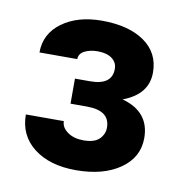

<svg xmlns="http://www.w3.org/2000/svg" viewBox="-55 -769 482 501"><g transform="rotate(10 186.5 -518.0)"><path d="M133.3 -555.2H173.3Q231.4 -555.2 231.4 -598.1Q231.4 -615.2 217.5 -625.5Q203.6 -635.7 179.7 -635.7Q159.2 -635.7 144.8 -628.2Q130.4 -620.6 130.4 -606.4H30.3Q30.3 -656.2 71.5 -686.3Q112.8 -716.3 176.8 -716.3Q247.6 -716.3 289.3 -687.3Q331.1 -658.2 331.1 -606Q331.1 -547.9 265.1 -523.4Q338.4 -503.4 338.4 -433.6Q338.4 -382.3 293.7 -351.3Q249 -320.3 176.8 -320.3Q107.4 -320.3 65.4 -352.8Q23.4 -385.3 23.4 -440.9H124Q124 -424.3 140.6 -412.4Q157.2 -400.4 182.6 -400.4Q211.9 -400.4 224.9 -413.3Q237.8 -426.3 237.8 -443.4Q237.8 -488.3 178.2 -488.8H133.3Z"/></g></svg>

Font: TypoPRO Roboto
Style: Bold
Weight: 700
Designer: Google
Version: Version 2.136; 2016